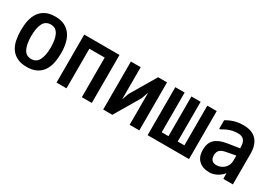

<svg xmlns="http://www.w3.org/2000/svg" viewBox="7 -1154 2487 1767"><g transform="rotate(30 1250.0 -270.0)"><path d="M251 -3Q189 -3 147.5 -24Q106 -45 81.5 -81Q57 -117 47 -165.5Q37 -214 37 -270Q37 -326 47.5 -374.5Q58 -423 82.5 -459Q107 -495 148 -516Q189 -537 251 -537Q311 -537 351.5 -516Q392 -495 417 -459Q442 -423 453 -374Q464 -325 464 -270Q464 -214 453.5 -165.5Q443 -117 418.5 -81Q394 -45 353 -24Q312 -3 251 -3ZM251 -87Q305 -87 330 -136Q355 -185 355 -270Q355 -356 330 -404.5Q305 -453 251 -453Q195 -453 170.5 -404.5Q146 -356 146 -270Q146 -185 170.5 -136Q195 -87 251 -87Z M937 -526V-16H831V-437H668V-16H562V-526Z M1162 -184 1188 -256 1347 -526H1442V-16H1339V-357L1312 -282L1155 -16H1058V-526H1162Z M1530 -526H1629V-104H1701V-526H1799V-104H1870V-526H1970V-16H1530Z M2331 -262 2233 -243Q2191 -236 2170.5 -217Q2150 -198 2150 -161Q2150 -129 2166 -111Q2182 -93 2215 -93Q2239 -93 2260 -102Q2281 -111 2297 -126Q2313 -141 2322 -162Q2331 -183 2331 -207ZM2071 -397V-487Q2115 -513 2157 -525Q2199 -537 2250 -537Q2342 -537 2389 -487Q2436 -437 2436 -338V-16H2335L2333 -76Q2322 -61 2306.5 -48Q2291 -35 2272.5 -25Q2254 -15 2234 -9Q2214 -3 2195 -3Q2119 -3 2078 -42.5Q2037 -82 2037 -154Q2037 -225 2075.5 -263.5Q2114 -302 2195 -316L2328 -337V-345Q2328 -399 2307 -423Q2286 -447 2244 -447Q2202 -447 2163.5 -435Q2125 -423 2084 -397Z"/></g></svg>

Font: D2Coding ligature
Style: Bold
Weight: 700
Monospace: yes
Designer: Yong-Rak Park; Jeong-Hwan Yoon; Sang-Min Lee;
Foundry: NHN Corporation
Version: Version 1.3.2; Build 20180524